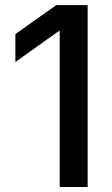

<svg xmlns="http://www.w3.org/2000/svg" viewBox="-20 -748 447 768"><path d="M330.6 -727.5V0H218.8V-623.5H214.8L41.5 -500V-611.8L205.1 -727.5Z"/></svg>

Font: V-Inter
Style: Medium-500
Weight: 500
Designer: Rasmus Andersson
Foundry: rsms
Version: Version 4.000;git-4146feb